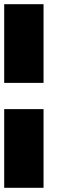

<svg xmlns="http://www.w3.org/2000/svg" viewBox="-20 -895 352 915"><path d="M0 0H187.5V-375H0ZM0 -500H187.5V-875H0Z"/></svg>

Font: Faithful 32x
Style: Semibold
Weight: 400
Foundry: Faithful Resource Pack
Version: Version 1.0; January 27, 2023